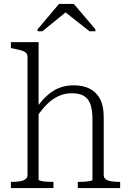

<svg xmlns="http://www.w3.org/2000/svg" viewBox="-20 -950 652 970"><path d="M175 -737V-42Q175 -39 187 -36Q199 -33 216 -32Q233 -31 247 -31H250V0H35V-31H37Q61 -31 79.5 -34Q98 -37 108.5 -44.5Q119 -52 119 -66V-662Q119 -676 111 -683.5Q103 -691 87 -695.5Q71 -700 46 -705L35 -707V-737ZM587 0H373V-31H375Q389 -31 405.5 -32Q422 -33 434.5 -35.5Q447 -38 447 -41V-349Q447 -394 437 -422.5Q427 -451 404.5 -465Q382 -479 342 -479Q307 -479 275.5 -464.5Q244 -450 217 -423Q190 -396 165 -358L164 -405Q191 -443 219.5 -468.5Q248 -494 280.5 -506.5Q313 -519 352 -519Q399 -519 433 -502Q467 -485 485.5 -450Q504 -415 504 -359V-66Q504 -52 514 -44.5Q524 -37 542.5 -34Q561 -31 585 -31H587ZM353 -930H278L170 -802V-792H194L328 -901H294L432 -792H462V-802Z"/></svg>

Font: Roboto Serif 36pt ExtraLight
Style: Regular
Weight: 250
Designer: Greg Gazdowicz
Foundry: Commercial Type
Version: Version 1.008